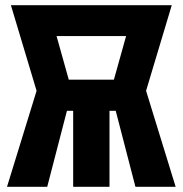

<svg xmlns="http://www.w3.org/2000/svg" viewBox="-20 -720 704 740"><path d="M402 0H262V-293H238L162 0H7L121 -370L22 -700H642L543 -370L657 0H502L426 -293H402ZM245 -413H419L466 -581H198Z"/></svg>

Font: Tektur Condensed SemiBold
Style: Regular
Weight: 600
Width: 3
Designer: Adam Jagosz
Foundry: Adam Jagosz
Version: Version 1.005;gftools[0.9.30]